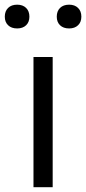

<svg xmlns="http://www.w3.org/2000/svg" viewBox="-64 -780 359 800"><path d="M75.5 0V-542.5H155.5V0ZM224 -661.5Q200 -661.5 186.2 -674.8Q172.5 -688 172.5 -710.5Q172.5 -733.5 186.2 -747Q200 -760.5 224 -760.5Q247.5 -760.5 261.2 -747Q275 -733.5 275 -710.5Q275 -688 261.2 -674.8Q247.5 -661.5 224 -661.5ZM7.5 -661.5Q-16.5 -661.5 -30.2 -674.8Q-44 -688 -44 -710.5Q-44 -733.5 -30.2 -747Q-16.5 -760.5 7.5 -760.5Q31 -760.5 44.8 -747Q58.5 -733.5 58.5 -710.5Q58.5 -688 44.8 -674.8Q31 -661.5 7.5 -661.5Z"/></svg>

Font: Encode Sans Condensed Thin
Style: Regular
Weight: 400
Version: Version 3.002